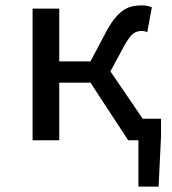

<svg xmlns="http://www.w3.org/2000/svg" viewBox="-20 -521 640 713"><path d="M494 172V0H456L316 -214H200V0H101V-489H200V-293H316L371 -397Q387 -428 402.5 -448Q418 -468 434 -480Q450 -492 467.5 -496.5Q485 -501 507 -501Q525 -501 544 -494L527 -402Q521 -404 516.5 -405Q512 -406 505 -406Q486 -406 472 -394Q458 -382 437 -343L390 -256L510 -80H578V-16L569 172Z"/></svg>

Font: SauceCodePro Nerd Font Mono
Style: Regular
Weight: 500
Monospace: yes
Designer: Paul D. Hunt, Teo Tuominen
Foundry: Adobe Systems Incorporated
Version: Version 2.030;PS 1.000;hotconv 16.6.51;makeotf.lib2.5.65220;